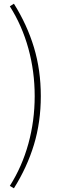

<svg xmlns="http://www.w3.org/2000/svg" viewBox="-20 -824 339 1035"><path d="M167 -306Q167 -439 133 -562.5Q99 -686 33 -790L55 -804Q126 -691 163 -568.5Q200 -446 200 -306Q200 -166 163 -44Q126 78 55 191L33 178Q99 74 133 -49.5Q167 -173 167 -306Z"/></svg>

Font: Merged Yaku Han JP Thin
Style: Regular
Weight: 250
Designer: Ryoko NISHIZUKA 西塚涼子 (kana, bopomofo & ideographs); Paul D. Hunt (Latin, Greek & Cyrillic); Sandoll Communications 산돌커뮤니
Foundry: Adobe
Version: Version 2.004